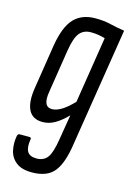

<svg xmlns="http://www.w3.org/2000/svg" viewBox="-108 -547 546 799"><g transform="rotate(15 165.0 -148.0)"><path d="M202 -492Q239 -492 267.5 -485Q296 -478 330 -473L249 37Q237 121 207 158.5Q177 196 111 196Q67 196 43 177Q19 158 12.5 128Q6 98 12 65Q15 56 21 56H63Q73 56 71 65Q65 99 75 117Q85 135 115 135Q146 135 162 113.5Q178 92 187 34L205 -75Q178 -47 152.5 -32.5Q127 -18 100 -18Q56 -18 39.5 -51.5Q23 -85 33 -147L63 -339Q77 -422 110.5 -457Q144 -492 202 -492ZM124 -80Q162 -80 215 -136L260 -422Q246 -426 231 -428.5Q216 -431 199 -431Q168 -431 150.5 -410Q133 -389 124 -333L95 -148Q83 -80 124 -80Z"/></g></svg>

Font: Sofia Sans Extra Condensed
Style: Italic
Weight: 400
Italic angle: -9°
Designer: Botio Nikoltchev, Ani Petrova
Foundry: lettersoup
Version: Version 4.101; ttfautohint (v1.8.4.7-5d5b)